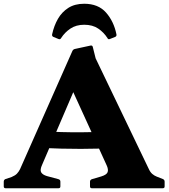

<svg xmlns="http://www.w3.org/2000/svg" viewBox="-20 -1004 899 1024"><path d="M429 -984Q504 -984 545.5 -937Q587 -890 601 -821Q603 -811 594 -807L566 -796Q557 -792 553 -801Q534 -831 504 -851.5Q474 -872 429 -872Q386 -872 355.5 -851.5Q325 -831 306 -801Q301 -792 292 -796L265 -807Q256 -811 258 -821Q268 -867 289 -903.5Q310 -940 344.5 -962Q379 -984 429 -984ZM10 0Q0 0 0 -10V-35Q0 -45 9 -49L42 -60Q61 -68 70.5 -78Q80 -88 87 -102L366 -732Q370 -741 380 -743L463 -761Q473 -763 475 -753L490 -693L773 -104Q781 -86 792 -76.5Q803 -67 816 -62L849 -49Q858 -45 858 -35V-10Q858 0 848 0H470Q460 0 460 -10V-35Q460 -44 469 -48L520 -63Q549 -72 554 -86Q559 -100 549 -122L329 -604L438 -669L205 -126Q192 -98 199.5 -85Q207 -72 230 -65L293 -48Q302 -45 302 -35V-10Q302 0 292 0ZM207 -304Q306 -298 411 -298.5Q516 -299 614 -304V-216Q516 -210 411 -210Q306 -210 207 -215Z"/></svg>

Font: Hahmlet ExtraBold
Style: Regular
Weight: 800
Designer: Minjoo Ham & Mark Frömberg
Foundry: hypertype
Version: Version 1.002